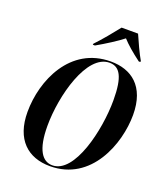

<svg xmlns="http://www.w3.org/2000/svg" viewBox="-168 -1059 1028 1185"><g transform="rotate(20 346.0 -466.5)"><path d="M294 -791 293 -784H307C365 -817 433 -860 472 -891C500 -860 541 -824 595 -784H605L606 -791C585 -826 549 -904 532 -944H424C387 -897 337 -836 294 -791ZM300 11C571 11 675 -272 675 -461C675 -651 568 -725 434 -725C168 -725 56 -464 56 -257C56 -76 155 11 300 11ZM312 1C247 1 201 -60 201 -218C201 -417 280 -715 429 -715C496 -715 530 -660 530 -505C530 -308 458 1 312 1Z"/></g></svg>

Font: Noto Serif Display Condensed
Style: Bold Italic
Weight: 700
Width: 3
Italic angle: -12°
Designer: Monotype Design Team
Foundry: Monotype Imaging Inc.
Version: Version 2.009